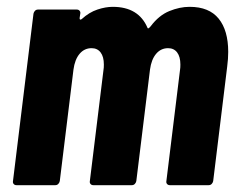

<svg xmlns="http://www.w3.org/2000/svg" viewBox="-20 -542 695 562"><path d="M648 -390Q648 -370 645 -347L604 -12Q603 -7 599.5 -3.5Q596 0 591 0H477Q472 0 469 -3.5Q466 -7 467 -12L507 -338Q508 -343 508 -353Q508 -376 498.5 -388.5Q489 -401 472 -401Q451 -401 437 -384.5Q423 -368 419 -338L379 -12Q378 -7 374.5 -3.5Q371 0 366 0H253Q248 0 245 -3.5Q242 -7 243 -12L283 -338Q284 -343 284 -353Q284 -376 274.5 -388.5Q265 -401 248 -401Q227 -401 213 -384.5Q199 -368 195 -338L155 -12Q154 -7 150.5 -3.5Q147 0 142 0H28Q23 0 20 -3.5Q17 -7 18 -12L78 -502Q79 -507 82.5 -510.5Q86 -514 91 -514H205Q210 -514 213 -510.5Q216 -507 215 -502L213 -489Q213 -482 219 -486Q241 -506 265 -514Q289 -522 310 -522Q386 -522 412 -460Q412 -459 414 -459Q416 -459 421 -465Q445 -497 475.5 -509.5Q506 -522 535 -522Q592 -522 620 -487.5Q648 -453 648 -390Z"/></svg>

Font: Barlow Condensed
Style: Bold Italic
Weight: 700
Width: 3
Italic angle: -7°
Designer: Jeremy Tribby
Foundry: Tribby Type
Version: Version 1.408